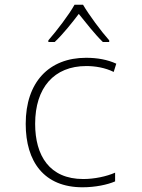

<svg xmlns="http://www.w3.org/2000/svg" viewBox="-20 -784 603 814"><path d="M185 -613V-606H212C247 -639 286 -688 314 -725C344 -688 381 -640 416 -606H443V-613C409 -651 357 -721 332 -764H296C273 -722 220 -653 185 -613ZM330 10C384 10 436 -1 468 -15V-52C432 -36 380 -25 333 -25C190 -25 129 -124 129 -259C129 -412 209 -504 346 -504C383 -504 426 -497 462 -479L473 -514C436 -531 393 -539 345 -539C188 -539 89 -436 89 -259C89 -98 167 10 330 10Z"/></svg>

Font: Noto Sans Mono SemiCondensed ExtraLight
Style: Regular
Weight: 200
Width: 4
Designer: Monotype Design Team
Foundry: Monotype Imaging Inc.
Version: Version 2.014